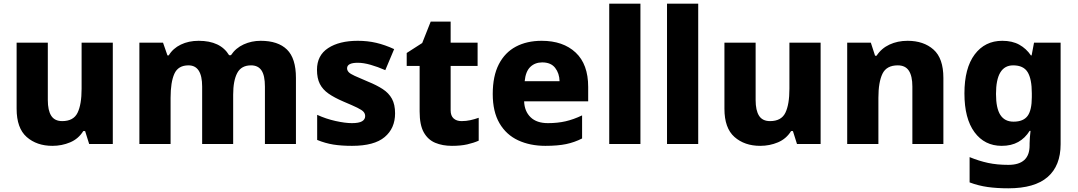

<svg xmlns="http://www.w3.org/2000/svg" viewBox="-20 -780 5838 1040"><path d="M591 -549V0H463L441 -70H431Q405 -28 360 -9Q315 10 264 10Q179 10 124.5 -38Q70 -86 70 -191V-549H239V-238Q239 -182 257.5 -153Q276 -124 317 -124Q378 -124 400 -169Q422 -214 422 -299V-549Z M1392 -559Q1486 -559 1534.5 -511.5Q1583 -464 1583 -358V0H1415V-311Q1415 -371 1396.5 -398.5Q1378 -426 1340 -426Q1287 -426 1265 -384.5Q1243 -343 1243 -267V0H1075V-311Q1075 -426 1001 -426Q945 -426 924.5 -380.5Q904 -335 904 -250V0H735V-549H863L887 -480H894Q917 -518 959.5 -538.5Q1002 -559 1056 -559Q1174 -559 1221 -481H1231Q1257 -520 1300 -539.5Q1343 -559 1392 -559Z M2120 -166Q2120 -85 2063.5 -37.5Q2007 10 1887 10Q1829 10 1785.5 3Q1742 -4 1698 -22V-158Q1746 -136 1798 -124.5Q1850 -113 1886 -113Q1924 -113 1941 -123Q1958 -133 1958 -151Q1958 -164 1949.5 -174Q1941 -184 1915.5 -196.5Q1890 -209 1840 -230Q1791 -251 1759.5 -273Q1728 -295 1712.5 -325.5Q1697 -356 1697 -402Q1697 -480 1757.5 -519.5Q1818 -559 1918 -559Q1971 -559 2018 -548Q2065 -537 2115 -514L2067 -400Q2026 -418 1987.5 -429Q1949 -440 1918 -440Q1860 -440 1860 -410Q1860 -399 1868.5 -389.5Q1877 -380 1901.5 -369Q1926 -358 1973 -338Q2020 -319 2053 -297.5Q2086 -276 2103 -245Q2120 -214 2120 -166Z M2480 -124Q2505 -124 2527.5 -129Q2550 -134 2573 -142V-18Q2546 -6 2511 2Q2476 10 2428 10Q2377 10 2337.5 -6.5Q2298 -23 2275.5 -63Q2253 -103 2253 -176V-423H2183V-493L2267 -547L2313 -663H2421V-549H2567V-423H2421V-182Q2421 -153 2437 -138.5Q2453 -124 2480 -124Z M2914 -559Q3030 -559 3098 -495.5Q3166 -432 3166 -309V-231H2819Q2821 -177 2854 -145Q2887 -113 2948 -113Q3000 -113 3043.5 -123Q3087 -133 3133 -155V-30Q3092 -9 3046.5 0.5Q3001 10 2934 10Q2851 10 2786.5 -20Q2722 -50 2685.5 -112.5Q2649 -175 2649 -271Q2649 -368 2682 -432Q2715 -496 2774.5 -527.5Q2834 -559 2914 -559ZM2917 -442Q2878 -442 2852.5 -417.5Q2827 -393 2822 -340H3011Q3010 -383 2987 -412.5Q2964 -442 2917 -442Z M3449 0H3280V-760H3449Z M3762 0H3593V-760H3762Z M4425 -549V0H4297L4275 -70H4265Q4239 -28 4194 -9Q4149 10 4098 10Q4013 10 3958.5 -38Q3904 -86 3904 -191V-549H4073V-238Q4073 -182 4091.5 -153Q4110 -124 4151 -124Q4212 -124 4234 -169Q4256 -214 4256 -299V-549Z M4896 -559Q4983 -559 5036.5 -511.5Q5090 -464 5090 -358V0H4922V-311Q4922 -368 4903 -397Q4884 -426 4843 -426Q4782 -426 4760 -380.5Q4738 -335 4738 -250V0H4569V-549H4697L4720 -478H4728Q4754 -518 4798 -538.5Q4842 -559 4896 -559Z M5409 -559Q5463 -559 5501 -538Q5539 -517 5564 -480H5568L5581 -549H5725V1Q5725 118 5654.5 179Q5584 240 5442 240Q5380 240 5330 233Q5280 226 5232 208V71Q5283 92 5332 102.5Q5381 113 5442 113Q5557 113 5557 8V-3Q5557 -17 5558.5 -35.5Q5560 -54 5562 -71H5557Q5533 -32 5495.5 -11Q5458 10 5406 10Q5313 10 5258.5 -64Q5204 -138 5204 -274Q5204 -411 5259.5 -485Q5315 -559 5409 -559ZM5468 -426Q5375 -426 5375 -271Q5375 -194 5398.5 -157.5Q5422 -121 5470 -121Q5523 -121 5546 -152Q5569 -183 5569 -254V-275Q5569 -352 5546.5 -389Q5524 -426 5468 -426Z"/></svg>

Font: Noto Sans Tamil ExtraBold
Style: Regular
Weight: 800
Designer: Jelle Bosma - Monotype Design Team
Foundry: Monotype Imaging Inc.
Version: Version 2.004; ttfautohint (v1.8.4.7-5d5b)